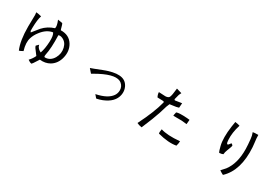

<svg xmlns="http://www.w3.org/2000/svg" viewBox="50 -1560 3580 2480"><g transform="rotate(30 1840.0 -320.0)"><path d="M546 -553Q672 -556 730 -459Q779 -376 755 -272Q731 -167 648 -117Q584 -80 501 -89L449 -9Q440 2 432 11Q404 6 376 -16Q418 -61 438 -107L377 -188Q365 -207 364 -219L397 -252Q403 -212 445 -185Q454 -179 464 -175Q489 -244 494 -352Q498 -447 473 -480Q381 -466 309 -370Q271 -321 254 -267Q229 -192 263 -80Q232 -60 208 -54Q156 -172 156 -386Q156 -407 157 -435Q159 -550 159 -558Q157 -578 155 -596Q188 -594 235 -581Q214 -522 212 -397Q212 -365 212 -351L223 -334Q299 -428 306 -437Q372 -509 468 -539Q480 -572 446 -654Q456 -651 515 -643Q524 -630 536 -582Q540 -564 546 -553ZM550 -482Q557 -292 533 -183Q527 -156 536 -149Q538 -147 542 -146Q623 -146 668 -224Q709 -297 690 -376Q672 -451 608 -478Q575 -492 550 -482Z M1387 -18 1380 -20 1344 -62Q1511 -96 1569 -180Q1593 -216 1594 -258Q1595 -319 1550 -355Q1539 -363 1527 -369Q1426 -413 1192 -278Q1182 -272 1167 -263L1162 -264L1114 -319Q1141 -327 1269 -378Q1410 -433 1495 -426Q1504 -425 1513 -424Q1593 -412 1628 -337Q1653 -283 1641 -222Q1618 -103 1467 -42Q1429 -27 1387 -18Z M2564 -382 2558 -315 2481 -323H2480L2356 -324Q2355 -334 2364 -370Q2365 -375 2366 -379Q2402 -395 2525 -386Q2550 -384 2564 -382ZM2374 -520Q2374 -512 2369 -451Q2345 -441 2268 -432Q2251 -430 2239 -428Q2222 -396 2196 -304Q2190 -283 2185 -268Q2154 -173 2076 11Q2030 4 2002 -11Q2120 -244 2162 -411L2153 -423L2061 -426Q2043 -459 2042 -495L2142 -490Q2184 -492 2196 -514Q2211 -542 2221 -646Q2221 -649 2221 -651L2300 -628Q2299 -623 2286 -599Q2283 -594 2282 -589L2263 -516L2274 -505Q2283 -505 2351 -517Q2364 -519 2374 -520ZM2596 -82Q2597 -54 2584 -9Q2474 12 2311 -31Q2305 -49 2314 -97Q2414 -65 2590 -81Q2593 -82 2596 -82Z M3293 18Q3267 6 3234 -17L3289 -78Q3385 -205 3381 -419Q3380 -449 3378 -484Q3371 -580 3364 -608L3350 -653Q3372 -658 3431 -658Q3429 -626 3442 -524Q3444 -501 3446 -484Q3468 -145 3293 18ZM3165 -217Q3152 -208 3109 -204Q3096 -223 3080 -290Q3053 -398 3078 -578Q3079 -585 3090 -654Q3138 -648 3161 -639Q3121 -515 3128 -408Q3130 -377 3132 -373Q3142 -338 3162 -362L3183 -389Q3185 -390 3187 -391Q3205 -379 3207 -376Q3210 -370 3209 -362Q3206 -346 3182 -286Q3167 -248 3165 -217Z"/></g></svg>

Font: cwTeXYen
Style: Medium
Weight: 500
Version: Version 1.17